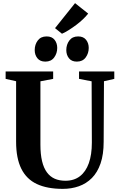

<svg xmlns="http://www.w3.org/2000/svg" viewBox="-20 -1200 760 1228"><path d="M381.5 8Q282 8 215.8 -23Q149.5 -54 116.2 -121Q83 -188 83 -293.5V-680.5L16 -695.5V-743H320V-695.5L238.5 -680V-274.5Q238.5 -213.5 249 -169.5Q259.5 -125.5 280 -97.8Q300.5 -70 330 -57Q359.5 -44 398.5 -44Q453.5 -44 491 -72.8Q528.5 -101.5 548 -156Q567.5 -210.5 567.5 -288L566 -680L485.5 -695.5V-743H711V-695.5L645 -680.5L643 -293.5Q643 -212 623.2 -154.8Q603.5 -97.5 567.8 -61.5Q532 -25.5 484.5 -8.8Q437 8 381.5 8ZM269.5 -806Q236.5 -806 219.2 -827.5Q202 -849 202 -879.5Q202 -915 221.5 -941Q241 -967 277.5 -967H278.5Q312 -967 329 -945.5Q346 -924 346 -893.5Q346 -859 326.5 -832.5Q307 -806 270.5 -806ZM471 -806Q438 -806 421 -827.5Q404 -849 404 -879.5Q404 -915 423.5 -941Q443 -967 479 -967H480Q513.5 -967 530.5 -945.5Q547.5 -924 547.5 -893.5Q547.5 -859 528 -832.5Q508.5 -806 472 -806ZM376 -984.5 332 -1020 460 -1180 544 -1113Q529.5 -1094.5 509.5 -1075.8Q489.5 -1057 466.8 -1040Q444 -1023 421.2 -1008.5Q398.5 -994 377 -984.5Z"/></svg>

Font: Merriweather 60pt
Style: Bold
Weight: 700
Version: Version 2.100